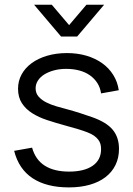

<svg xmlns="http://www.w3.org/2000/svg" viewBox="-20 -780 565 814"><path d="M199.5 -760 273 -673.5 346.5 -760H421.5L307 -625H239L124.5 -760ZM272 14.5Q177.5 14.5 118.5 -24.2Q59.5 -63 40 -140.5L116 -154Q130.5 -102.5 170 -77.5Q209.5 -52.5 273 -52.5Q337 -52.5 372.8 -77.2Q408.5 -102 408.5 -147.5Q408.5 -159.5 405.8 -169.5Q403 -179.5 396.2 -188.2Q389.5 -197 378.5 -204.8Q367.5 -212.5 350.5 -219Q335.5 -225 310.8 -232.5Q286 -240 254.5 -248.5Q216 -259 180.2 -270.8Q144.5 -282.5 117 -299.8Q89.5 -317 73 -342.2Q56.5 -367.5 56.5 -404Q56.5 -437 71.8 -464.8Q87 -492.5 114.5 -512.5Q142 -532.5 180.2 -543.8Q218.5 -555 264 -555Q308.5 -555 346.5 -543.8Q384.5 -532.5 413.2 -512Q442 -491.5 460.2 -462.2Q478.5 -433 483.5 -397.5L408.5 -384Q405 -408.5 392.8 -427.8Q380.5 -447 361.5 -460.5Q342.5 -474 317 -481Q291.5 -488 260.5 -488Q233 -488 209.5 -481.8Q186 -475.5 168.5 -464.8Q151 -454 141 -438.8Q131 -423.5 131 -405.5Q131 -384.5 144 -370Q157 -355.5 176.5 -345.8Q196 -336 219.2 -329.2Q242.5 -322.5 263.5 -317Q291.5 -309.5 319.5 -300.5Q347.5 -291.5 371.5 -283Q432 -261.5 458.2 -229.5Q484.5 -197.5 484.5 -149Q484.5 -111 469.8 -80.8Q455 -50.5 427.5 -29.2Q400 -8 360.8 3.2Q321.5 14.5 272 14.5Z"/></svg>

Font: Vela Sans
Style: Regular
Weight: 400
Designer: Principal design: Mikhail Sharanda - project Manrope.
Design modification: Ravid Balaliev
Foundry: Mikhail Sharanda
Version: Version 1.001